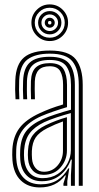

<svg xmlns="http://www.w3.org/2000/svg" viewBox="-20 -835 444 863"><path d="M334 0V-453.5Q334 -523 306.1 -558.4Q278.2 -593.8 204 -593.8Q138.5 -593.8 103.8 -567.8Q69 -541.8 66.2 -473.8Q65.5 -451.8 65.6 -431Q65.8 -410.2 67 -388.8H49.8Q48.2 -412.5 48 -432.4Q47.8 -452.2 48.8 -474.5Q51.5 -545.8 88 -576.8Q124.5 -607.8 204 -607.8Q289.8 -607.8 320.8 -568.2Q351.8 -528.8 351.8 -453.5V0ZM298.8 0V-48.2L302.8 -117.5H298.8Q282.5 -73 249.1 -46.6Q215.8 -20.2 167.2 -20.5Q126.2 -20.5 100.5 -45.8Q74.8 -71 71.2 -116.2Q69.5 -138.2 70.8 -161.2Q73.5 -213.8 97.5 -245.2Q121.5 -276.8 172.5 -299.5Q195.2 -309.8 230.6 -321.4Q266 -333 299 -341.8V-453.5Q299 -505.8 279.2 -535.6Q259.5 -565.5 204 -565.5Q153.2 -565.5 128.4 -543.6Q103.5 -521.8 101.2 -471Q100.8 -456.2 100.8 -433.9Q100.8 -411.5 102.2 -388.8H84.5Q83.2 -410.2 83.1 -432.8Q83 -455.2 83.8 -471.2Q86 -528.8 114.1 -554.2Q142.2 -579.8 204 -579.8Q268 -579.8 292.2 -547.5Q316.5 -515.2 316.5 -453.5V0ZM159 7.5Q106.2 7.5 73.6 -23.9Q41 -55.2 36 -114Q34.2 -138.2 35.5 -163.8Q39 -221.5 67.6 -259.6Q96.2 -297.8 159.5 -326.8Q182 -337.2 205.9 -346.4Q229.8 -355.5 263.5 -365.5V-453.5Q263.5 -492.2 250.9 -514.8Q238.2 -537.2 204 -537.2Q170 -537.2 154 -520.4Q138 -503.5 136.5 -469.5Q136 -457.2 136 -434.8Q136 -412.2 137 -388.8H119.5Q118.5 -411.2 118.5 -433.5Q118.5 -455.8 119 -470.8Q120.8 -513.5 141.6 -532.4Q162.5 -551.2 204 -551.2Q249.2 -551.2 265.2 -524.9Q281.2 -498.5 281.2 -453.5V-353.5Q249.5 -344 219.1 -333.5Q188.8 -323 166 -313.2Q111.5 -289 83.4 -252.6Q55.2 -216.2 53 -162.5Q52.8 -150.8 52.6 -139Q52.5 -127.2 53.8 -115.2Q57.8 -64.5 86.4 -35.5Q115 -6.5 163.2 -6.5Q208 -6.5 237.9 -25.6Q267.8 -44.8 287 -78H291.2L282.5 -21.5V0H265.2L265 -9.5L276 -46.2H272.5Q232.2 7.5 159 7.5ZM172 -34.2Q211 -34.2 239.4 -52.8Q267.8 -71.2 283.1 -100.1Q298.5 -129 298.5 -159.8V-326.8Q267.2 -318.2 234.1 -307.2Q201 -296.2 178.8 -285.8Q135 -264.8 113.4 -236Q91.8 -207.2 88.2 -159Q87 -138 88.8 -117.5Q93 -79 114.2 -56.6Q135.5 -34.2 172 -34.2ZM175.5 -49.2Q144.8 -49.2 126.9 -68.8Q109 -88.2 106.2 -119.5Q104.5 -139.2 105.8 -157.2Q108.2 -202.2 127.8 -227.9Q147.2 -253.5 185 -272Q231.8 -294.5 280.8 -308.2V-158.5Q280.8 -115.8 252.2 -82.5Q223.8 -49.2 175.5 -49.2ZM177.5 -63Q214.5 -63 238.8 -91Q263 -119 263 -157.2V-289.2Q228.8 -277.2 191.8 -258.5Q156.2 -240.2 140.6 -217.4Q125 -194.5 123.2 -156.5Q122.5 -139 124 -120.8Q126 -96 139.9 -79.5Q153.8 -63 177.5 -63ZM203.5 -650.5Q169.5 -650.5 145.4 -674.6Q121.2 -698.8 121.2 -733Q121.2 -767 145.4 -791.1Q169.5 -815.2 203.5 -815.2Q237.8 -815.2 261.9 -791.1Q286 -767 286 -733Q286 -698.8 261.9 -674.6Q237.8 -650.5 203.5 -650.5ZM203.5 -665.5Q231.5 -665.5 251.2 -685.2Q271 -705 271 -733Q271 -760.8 251.2 -780.5Q231.5 -800.2 203.5 -800.2Q175.5 -800.2 155.9 -780.5Q136.2 -760.8 136.2 -733Q136.2 -705 155.9 -685.2Q175.5 -665.5 203.5 -665.5ZM203.5 -680.5Q181.8 -680.5 166.5 -695.9Q151.2 -711.2 151.2 -733Q151.2 -754.8 166.5 -770Q181.8 -785.2 203.5 -785.2Q225.2 -785.2 240.6 -770Q256 -754.8 256 -733Q256 -711.2 240.6 -695.9Q225.2 -680.5 203.5 -680.5ZM203.5 -695.5Q219 -695.5 230 -706.5Q241 -717.5 241 -733Q241 -748.5 230 -759.4Q219 -770.2 203.5 -770.2Q188.2 -770.2 177.2 -759.4Q166.2 -748.5 166.2 -733Q166.2 -717.5 177.2 -706.5Q188.2 -695.5 203.5 -695.5ZM203.5 -710.5Q194 -710.5 187.6 -717Q181.2 -723.5 181.2 -733Q181.2 -742.2 187.6 -748.8Q194 -755.2 203.5 -755.2Q213 -755.2 219.5 -748.8Q226 -742.2 226 -733Q226 -723.5 219.5 -717Q213 -710.5 203.5 -710.5ZM203.5 -725Q211.2 -725 211.2 -733Q211.2 -740.8 203.5 -740.8Q195.8 -740.8 195.8 -733Q195.8 -725 203.5 -725Z"/></svg>

Font: Big Shoulders Inline Text Medium
Style: Regular
Weight: 500
Designer: Patric King
Foundry: XO Type Co
Version: Version 1.000